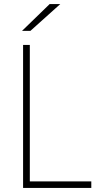

<svg xmlns="http://www.w3.org/2000/svg" viewBox="-20 -920 540 940"><path d="M93 0V-700H126V-32H427V0ZM129 -769H88L223 -900H275Z"/></svg>

Font: Trispace Thin Thin
Style: Regular
Weight: 250
Version: Version 1.210